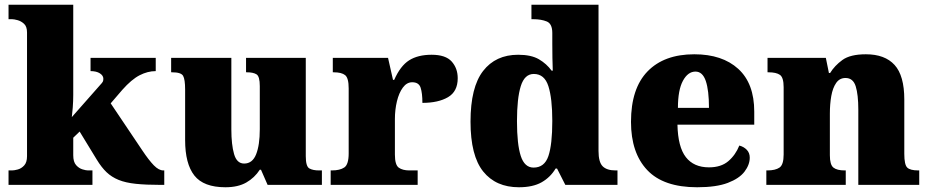

<svg xmlns="http://www.w3.org/2000/svg" viewBox="-20 -780 3922 810"><path d="M16 0V-61H31Q40 -61 55 -65Q70 -69 82 -82Q94 -95 94 -121V-643Q94 -668 81.5 -679.5Q69 -691 54 -695Q39 -699 31 -699H16V-760H289V-379Q289 -354 287 -327Q285 -300 283 -286L410 -430Q415 -436 415.5 -441Q416 -446 416 -448Q416 -461 401.5 -470.5Q387 -480 362 -480V-536H637V-480Q603 -480 569 -462.5Q535 -445 496 -401L447 -344L580 -146Q608 -104 629 -82.5Q650 -61 669 -61H673V0H659Q596 0 553 -4.5Q510 -9 480.5 -21Q451 -33 429.5 -53.5Q408 -74 388 -107L316 -225L289 -199V-125Q289 -97 301 -83.5Q313 -70 328 -65.5Q343 -61 351 -61H370V0Z M931 10Q839 10 800 -39.5Q761 -89 761 -189V-402Q761 -445 752.5 -460Q744 -475 706 -475H702V-536H956V-234Q956 -170 967.5 -130Q979 -90 1010 -90Q1045 -90 1060.5 -129Q1076 -168 1076 -235V-417Q1076 -458 1062 -466.5Q1048 -475 1022 -475H1018V-536H1270V-121Q1270 -78 1285 -69.5Q1300 -61 1326 -61H1338V0H1109L1081 -64H1076Q1054 -30 1019 -10Q984 10 931 10Z M1375 0V-61H1380Q1414 -61 1432.5 -73.5Q1451 -86 1451 -133V-407Q1451 -451 1436 -463Q1421 -475 1388 -475H1384V-536H1617L1638 -443H1643Q1669 -502 1706 -525.5Q1743 -549 1801 -549Q1860 -549 1885.5 -520.5Q1911 -492 1911 -450Q1911 -394 1870 -370Q1829 -346 1762 -346Q1762 -387 1754.5 -410Q1747 -433 1719 -433Q1696 -433 1679.5 -410.5Q1663 -388 1654.5 -352.5Q1646 -317 1646 -278V-128Q1646 -84 1662.5 -72.5Q1679 -61 1707 -61H1742V0Z M2169 10Q2072 10 2018.5 -56.5Q1965 -123 1965 -267Q1965 -412 2018 -480.5Q2071 -549 2166 -549Q2221 -549 2253.5 -530Q2286 -511 2307 -482H2312Q2311 -505 2310.5 -536Q2310 -567 2310 -596V-641Q2310 -680 2286.5 -689.5Q2263 -699 2230 -699H2222V-760H2505V-143Q2505 -96 2522.5 -78.5Q2540 -61 2577 -61H2585V0H2365L2330 -69H2324Q2302 -32 2265 -11Q2228 10 2169 10ZM2231 -73Q2277 -73 2293.5 -121.5Q2310 -170 2310 -270Q2310 -365 2293.5 -416.5Q2277 -468 2232 -468Q2193 -468 2177 -416.5Q2161 -365 2161 -269Q2161 -171 2177 -122Q2193 -73 2231 -73Z M2921 10Q2779 10 2710.5 -62.5Q2642 -135 2642 -266Q2642 -407 2712 -479Q2782 -551 2909 -551Q3027 -551 3094.5 -489.5Q3162 -428 3162 -309V-254H2838Q2840 -160 2873.5 -117Q2907 -74 2971 -74Q3022 -74 3052.5 -100Q3083 -126 3099 -166Q3118 -161 3130.5 -148Q3143 -135 3143 -115Q3143 -85 3121 -56Q3099 -27 3050.5 -8.5Q3002 10 2921 10ZM2971 -325Q2971 -399 2957.5 -438.5Q2944 -478 2914 -478Q2882 -478 2861 -439Q2840 -400 2840 -325Z M3213 0V-61H3217Q3251 -61 3268.5 -73Q3286 -85 3286 -128V-412Q3286 -453 3270.5 -464Q3255 -475 3222 -475H3218V-536H3464L3477 -472H3482Q3501 -503 3534 -527Q3567 -551 3633 -551Q3713 -551 3754 -506Q3795 -461 3795 -360V-131Q3795 -85 3807.5 -73Q3820 -61 3854 -61H3858V0H3601V-317Q3601 -381 3590 -416Q3579 -451 3547 -451Q3522 -451 3507.5 -430Q3493 -409 3487 -375Q3481 -341 3481 -301V-125Q3481 -85 3496 -73Q3511 -61 3544 -61H3548V0Z"/></svg>

Font: Noto Serif Ethiopic Black
Style: Regular
Weight: 900
Designer: Monotype Design Team
Foundry: Monotype Imaging Inc.
Version: Version 2.102; ttfautohint (v1.8.4.7-5d5b)